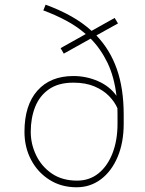

<svg xmlns="http://www.w3.org/2000/svg" viewBox="-20 -790 618 820"><path d="M165 -745.6 174.8 -770Q234.9 -748 283.9 -720.5Q333 -692.9 371.1 -658.2L469.7 -713.4L483.9 -689.9L391.6 -638.7Q450.2 -577.6 479.2 -494.6Q508.3 -411.6 508.3 -300.3V-261.2Q508.3 -181.2 482.4 -119.9Q456.5 -58.6 411.1 -24.4Q365.7 9.8 307.1 9.8Q241.7 9.8 191.4 -22Q141.1 -53.7 112.8 -107.4Q84.5 -161.1 84.5 -227.1Q84.5 -340.8 139.9 -403.1Q195.3 -465.3 293.5 -465.3Q348.6 -465.3 398.4 -443.6Q448.2 -421.9 477.5 -380.9Q467.8 -462.4 439 -522Q410.2 -581.5 367.2 -625L252.4 -561L238.8 -584.5L346.2 -644.5Q308.1 -677.7 262.2 -702.1Q216.3 -726.6 165 -745.6ZM111.3 -227.1Q111.3 -174.8 134.3 -127Q157.2 -79.1 201.4 -48.8Q245.6 -18.6 309.1 -18.6Q362.3 -18.6 400.9 -49.8Q439.5 -81.1 460.7 -136Q481.9 -190.9 481.9 -261.2V-301.3Q481.9 -314.9 481.4 -328.1Q469.7 -355 445.6 -379.9Q421.4 -404.8 383.5 -420.9Q345.7 -437 293.5 -437Q229.5 -437 189.2 -408.9Q148.9 -380.9 130.1 -333.3Q111.3 -285.6 111.3 -227.1Z"/></svg>

Font: Vazirmatn RD Thin
Style: Regular
Weight: 100
Designer: Saber Rastikerdar
Foundry: Saber Rastikerdar
Version: Version 32.102